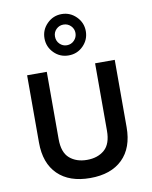

<svg xmlns="http://www.w3.org/2000/svg" viewBox="-103 -1046 897 1135"><g transform="rotate(-10 345.0 -478.0)"><path d="M258 -758.5Q222 -795 222 -846Q222 -897 258.5 -933.5Q295 -970 346 -970Q397 -970 433.5 -933.5Q470 -897 470 -846Q470 -795 434 -758.5Q398 -722 346 -722Q294 -722 258 -758.5ZM285 -846Q285 -819 303 -801Q321 -783 346 -783Q372 -783 390 -801.5Q408 -820 408 -846Q408 -871 390 -889Q372 -907 346 -907Q321 -907 303 -889.5Q285 -872 285 -846ZM83 -245V-649H201V-245Q201 -165 241.5 -130Q282 -95 346 -95Q410 -95 450.5 -130Q491 -165 491 -245V-649H609V-245Q609 -121 540 -53.5Q471 14 346 14Q221 14 152 -53.5Q83 -121 83 -245Z"/></g></svg>

Font: Karmilla
Style: Bold
Weight: 700
Designer: Jonathan Pinhorn
Version: Version 1.000